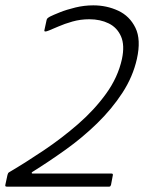

<svg xmlns="http://www.w3.org/2000/svg" viewBox="-34 -698 542 718"><path d="M-8 0Q-12 0 -13.5 -1.5Q-15 -3 -14 -7L-6 -44Q-5 -48 -3.5 -50.5Q-2 -53 2 -55Q63 -91 130 -136Q197 -181 258 -234Q319 -287 363 -348Q407 -409 422 -477Q433 -529 418.5 -562Q404 -595 372.5 -610.5Q341 -626 300 -626Q267 -626 237 -617.5Q207 -609 184.5 -599Q162 -589 149 -584Q130 -576 132 -585L140 -622Q141 -627 143.5 -629.5Q146 -632 153 -636Q165 -642 190 -652Q215 -662 248 -670Q281 -678 315 -678Q365 -678 408 -658Q451 -638 472.5 -594Q494 -550 478 -478Q463 -411 423.5 -350.5Q384 -290 329 -236.5Q274 -183 211 -138Q148 -93 87 -55Q84 -53 84.5 -51Q85 -49 88 -49H383Q389 -49 388 -43L381 -6Q379 -2 378 -1Q377 0 373 0Z"/></svg>

Font: Glory Thin Light
Style: Italic
Weight: 300
Italic angle: -12°
Version: Version 1.011